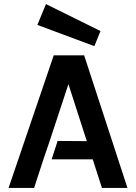

<svg xmlns="http://www.w3.org/2000/svg" viewBox="-20 -920 666 940"><path d="M163 -798 442 -694 472 -768 205 -900ZM233 -140H434L479 0H604L392 -649H243L22 0H147L193 -141C193 -141 205 -176 223 -229L315 -508L405 -229L262 -230Z"/></svg>

Font: Karla
Style: Bold Stencil
Weight: 400
Designer: Jonathan Pinhorn
Version: Version 1.000